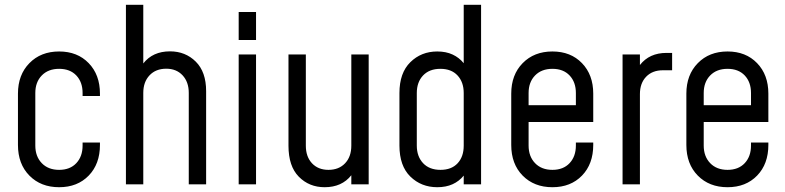

<svg xmlns="http://www.w3.org/2000/svg" viewBox="-20 -770 3281 802"><path d="M227 12Q150.5 12 102.8 -36.5Q55 -85 55 -164.5V-379Q55 -457.5 102.8 -506.2Q150.5 -555 227 -555Q303.5 -555 350.5 -506.2Q397.5 -457.5 397.5 -379V-369H325V-381.5Q325 -427 298.8 -454.8Q272.5 -482.5 227 -482.5Q181.5 -482.5 154.5 -454.8Q127.5 -427 127.5 -381.5V-162Q127.5 -116.5 154.5 -88.5Q181.5 -60.5 227 -60.5Q272.5 -60.5 298.8 -88.5Q325 -116.5 325 -162V-174.5H397.5V-164.5Q397.5 -85 350.5 -36.5Q303.5 12 227 12Z M506 0V-750H578.5V-505Q618 -555.5 690 -555.5Q754.5 -555.5 797.8 -512.5Q841 -469.5 841 -389.5V0H768.5V-382Q768.5 -427.5 742.8 -455.2Q717 -483 674.5 -483Q630.5 -483 604.5 -455.2Q578.5 -427.5 578.5 -382V0Z M977 -603V-720H1049.5V-603ZM977 0V-542.5H1049.5V0Z M1336 12Q1271.5 12 1228.2 -31.8Q1185 -75.5 1185 -161.5V-542.5H1257.5V-161.5Q1257.5 -115.5 1283.2 -88Q1309 -60.5 1352 -60.5Q1395.5 -60.5 1421.5 -88Q1447.5 -115.5 1447.5 -161.5V-542.5H1520V0H1447.5V-38Q1408 12 1336 12Z M1806.5 12Q1739.5 12 1694 -32.5Q1648.5 -77 1648.5 -162V-381.5Q1648.5 -465.5 1694 -510.2Q1739.5 -555 1806.5 -555Q1843 -555 1870.5 -542.2Q1898 -529.5 1917 -506V-750H1989.5V0H1917V-36.5Q1898 -13 1870.5 -0.5Q1843 12 1806.5 12ZM1820 -60.5Q1866 -60.5 1891.5 -88Q1917 -115.5 1917 -161.5V-381.5Q1917 -427 1891.2 -454.8Q1865.5 -482.5 1819.5 -482.5Q1773.5 -482.5 1747.2 -454.8Q1721 -427 1721 -381.5V-162Q1721 -116.5 1747.2 -88.5Q1773.5 -60.5 1820 -60.5Z M2287.5 12Q2211 12 2163.2 -36.5Q2115.5 -85 2115.5 -164.5V-379Q2115.5 -457.5 2163.2 -506.2Q2211 -555 2287.5 -555Q2364 -555 2411 -506.2Q2458 -457.5 2458 -379V-260.5H2188V-162Q2188 -116.5 2215 -88.5Q2242 -60.5 2287.5 -60.5Q2333 -60.5 2359.2 -88.5Q2385.5 -116.5 2385.5 -162V-174.5H2458V-164.5Q2458 -85 2411 -36.5Q2364 12 2287.5 12ZM2287.5 -482.5Q2242 -482.5 2215 -454.8Q2188 -427 2188 -381.5V-330.5H2385.5V-381.5Q2385.5 -427 2359.2 -454.8Q2333 -482.5 2287.5 -482.5Z M2580.5 0V-542.5H2653V-498.5Q2692.5 -549 2764 -549H2787.5V-476.5H2749Q2705 -476.5 2679 -449.5Q2653 -422.5 2653 -377V0Z M3019 12Q2942.5 12 2894.8 -36.5Q2847 -85 2847 -164.5V-379Q2847 -457.5 2894.8 -506.2Q2942.5 -555 3019 -555Q3095.5 -555 3142.5 -506.2Q3189.5 -457.5 3189.5 -379V-260.5H2919.5V-162Q2919.5 -116.5 2946.5 -88.5Q2973.5 -60.5 3019 -60.5Q3064.5 -60.5 3090.8 -88.5Q3117 -116.5 3117 -162V-174.5H3189.5V-164.5Q3189.5 -85 3142.5 -36.5Q3095.5 12 3019 12ZM3019 -482.5Q2973.5 -482.5 2946.5 -454.8Q2919.5 -427 2919.5 -381.5V-330.5H3117V-381.5Q3117 -427 3090.8 -454.8Q3064.5 -482.5 3019 -482.5Z"/></svg>

Font: Mohave
Style: Regular
Weight: 400
Designer: Gumpita Rahayu
Foundry: Tokotype
Version: Version 2.003; ttfautohint (v1.8.3)